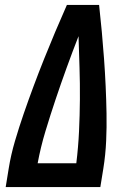

<svg xmlns="http://www.w3.org/2000/svg" viewBox="-20 -755 540 775"><path d="M3 0 15 -74Q24 -130 40.5 -186Q57 -242 76 -297Q95 -352 115.5 -407Q136 -462 158 -517Q180 -572 203 -626.5Q226 -681 250 -735H380Q386 -681 391 -626.5Q396 -572 400 -517Q404 -462 406.5 -407Q409 -352 410 -297Q411 -242 408.5 -186Q406 -130 397 -74L385 0ZM132 -96H288Q296 -161 299 -225.5Q302 -290 302.5 -354Q303 -418 301 -481.5Q299 -545 297 -609Q272 -545 249 -481.5Q226 -418 204.5 -354Q183 -290 163.5 -225.5Q144 -161 132 -96Z"/></svg>

Font: Iosevka Curly
Style: Bold Italic
Weight: 700
Italic angle: -9°
Monospace: yes
Designer: Belleve Invis
Foundry: Belleve Invis
Version: Version 22.1.2; ttfautohint (v1.8.4)